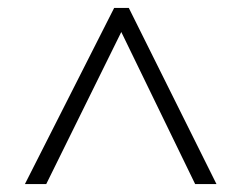

<svg xmlns="http://www.w3.org/2000/svg" viewBox="-20 -739 612 486"><path d="M43 -273 269 -719H306L528 -273H474L287 -658L97 -273Z"/></svg>

Font: Noto Sans Tamil Light
Style: Regular
Weight: 300
Designer: Jelle Bosma - Monotype Design Team
Foundry: Monotype Imaging Inc.
Version: Version 2.004; ttfautohint (v1.8.4.7-5d5b)